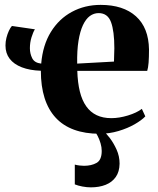

<svg xmlns="http://www.w3.org/2000/svg" viewBox="-20 -550 662 806"><path d="M398 11.5Q337 11.5 290.8 -5.5Q244.5 -22.5 213.8 -55.8Q183 -89 167.2 -138.5Q151.5 -188 151.5 -253Q105 -254.5 71.5 -267.5Q38 -280.5 20.5 -303.5Q3 -326.5 3 -359Q3 -375.5 7 -391.2Q11 -407 17.2 -420.5Q23.5 -434 30 -441L126.5 -427Q119 -415 112.2 -393.2Q105.5 -371.5 105.5 -347.5Q105.5 -325 115.2 -305.5Q125 -286 153 -283Q159.5 -360.5 193.5 -415.8Q227.5 -471 281.8 -500.2Q336 -529.5 402.5 -529.5Q497.5 -529.5 550.8 -481.5Q604 -433.5 605.5 -342.5Q605.5 -309.5 603.8 -287.2Q602 -265 598 -252.5H304.5Q306 -203 315.2 -165.8Q324.5 -128.5 342 -103.8Q359.5 -79 385.8 -66.5Q412 -54 447.5 -54Q480 -54 517 -65.2Q554 -76.5 575.5 -93L590 -61.5Q575 -45.5 545.5 -28.5Q516 -11.5 477.5 0Q439 11.5 398 11.5ZM304 -283 458.5 -291.5Q459 -305.5 459.2 -319.5Q459.5 -333.5 460 -347.5Q460 -419.5 446 -457.2Q432 -495 394 -495Q374 -495 357.2 -482.8Q340.5 -470.5 328.2 -444.5Q316 -418.5 309.5 -378.5Q303 -338.5 304 -283ZM361.5 236.5Q344.5 236.5 326 233Q307.5 229.5 294 224V141Q303 143.5 314.2 144.8Q325.5 146 332.5 146Q364 146 385.5 133.8Q407 121.5 407 83.5Q407 68 402.2 51.8Q397.5 35.5 390.2 21.2Q383 7 375 -2L397 -6.5L412 -2Q424.5 8 440.8 29.2Q457 50.5 469.5 78.2Q482 106 482 137Q481.5 171 466 193Q450.5 215 423.5 225.8Q396.5 236.5 361.5 236.5Z"/></svg>

Font: Merriweather 120pt
Style: Bold
Weight: 700
Designer: Eben Sorkin
Foundry: Eben Sorkin
Version: Version 2.100